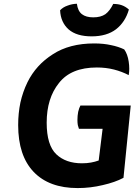

<svg xmlns="http://www.w3.org/2000/svg" viewBox="-20 -962 723 1006"><path d="M627 -30.3Q636.7 -125 665 -409.2Q598.6 -409.2 401.4 -409.2Q394.5 -396.5 389.6 -376Q385.7 -355.5 385.7 -333Q385.7 -318.4 387.7 -306.6Q390.6 -294.9 393.6 -287.1Q435.5 -287.1 517.6 -287.1Q512.7 -245.1 497.1 -121.1Q478.5 -114.3 457 -110.4Q435.5 -106.4 409.2 -106.4Q325.2 -106.4 275.4 -153.3Q224.6 -201.2 224.6 -319.3Q224.6 -447.3 289.1 -527.3Q352.5 -608.4 487.3 -608.4Q535.2 -608.4 577.1 -597.7Q619.1 -586.9 654.3 -568.4Q660.2 -599.6 654.3 -639.6Q648.4 -678.7 630.9 -703.1Q600.6 -717.8 561.5 -725.6Q522.5 -734.4 473.6 -734.4Q343.8 -734.4 256.8 -677.7Q168.9 -622.1 124 -531.2Q99.6 -481.4 86.9 -424.8Q75.2 -368.2 75.2 -306.6Q75.2 -146.5 156.2 -61.5Q237.3 23.4 386.7 23.4Q454.1 23.4 518.6 7.8Q583 -6.8 627 -30.3ZM573.2 -941.4Q555.7 -905.3 532.2 -887.7Q507.8 -871.1 468.8 -871.1Q430.7 -871.1 409.2 -887.7Q387.7 -904.3 382.8 -942.4Q356.4 -941.4 334 -932.6Q310.5 -924.8 294.9 -908.2Q297.9 -844.7 339.8 -807.6Q381.8 -771.5 460 -771.5Q539.1 -771.5 587.9 -808.6Q636.7 -846.7 655.3 -912.1Q637.7 -927.7 618.2 -934.6Q599.6 -941.4 573.2 -941.4Z"/></svg>

Font: cl
Style: Bold Italic
Weight: 400
Designer: Mitja Miklavcic
Version: Version 7.504; 2011; Build 1022